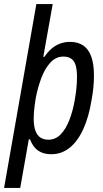

<svg xmlns="http://www.w3.org/2000/svg" viewBox="-40 -743 505 940"><path d="M-20 177 138 -723H218L172 -465H178Q193 -488 212 -504.5Q231 -521 254 -529.5Q277 -538 302 -538Q342 -538 368 -520Q394 -502 407 -465.5Q420 -429 420 -373Q420 -344 417 -313.5Q414 -283 408 -252Q395 -171 368 -111.5Q341 -52 301.5 -20Q262 12 211 12Q183 12 162.5 3Q142 -6 128.5 -22.5Q115 -39 107 -61H101L59 177ZM197 -59Q232 -59 257.5 -85.5Q283 -112 300 -156.5Q317 -201 326 -253Q330 -275 332.5 -295Q335 -315 336 -333Q337 -351 337 -366Q337 -401 330.5 -423Q324 -445 309 -455.5Q294 -466 270 -466Q234 -466 207 -437Q180 -408 162.5 -361.5Q145 -315 135 -263Q132 -244 129.5 -225.5Q127 -207 126 -191Q125 -175 125 -162Q125 -126 133.5 -103Q142 -80 158 -69.5Q174 -59 197 -59Z"/></svg>

Font: Archivo Condensed
Style: Italic
Weight: 400
Width: 3
Italic angle: -10°
Designer: Hector Gatti
Foundry: Omnibus-Type
Version: Version 2.001